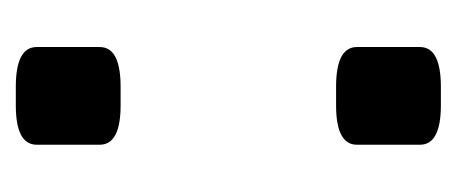

<svg xmlns="http://www.w3.org/2000/svg" viewBox="-184 -380 567 238"><g transform="rotate(-90 99.0 -261.5)"><path d="M109.9 -524.9Q159.2 -524.9 159.2 -499V-420.9Q159.2 -395 109.9 -395H86.9Q38.1 -395 38.1 -420.9V-499Q38.1 -524.9 86.9 -524.9ZM109.9 -127.9Q159.2 -127.9 159.2 -102.1V-23.9Q159.2 2 109.9 2H86.9Q38.1 2 38.1 -23.9V-102.1Q38.1 -127.9 86.9 -127.9Z"/></g></svg>

Font: Asap Symbol
Style: Regular
Weight: 900
Designer: Tania Quindós, Elena González Miranda, Marcela Romero, Pablo Cosgaya
Foundry: Omnibus-Type
Version: Version 1.000;PS 001.000;hotconv 1.0.70;makeotf.lib2.5.58329